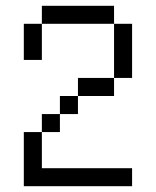

<svg xmlns="http://www.w3.org/2000/svg" viewBox="-20 -645 540 665"><path d="M437.5 0V-62.5H125Q125 -62.5 125 -187.5H62.5V0ZM125 -187.5H187.5V-250H125ZM187.5 -250H250V-312.5H187.5ZM250 -312.5H375V-375H250ZM375 -375H437.5V-562.5H375ZM62.5 -562.5Q62.5 -562.5 62.5 -437.5H125Q125 -437.5 125 -562.5ZM125 -562.5H375V-625H125Z"/></svg>

Font: UnifontExMono
Style: Regular
Weight: 500
Version: Version 15.0.06